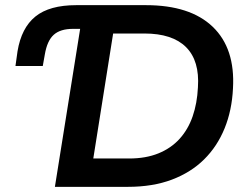

<svg xmlns="http://www.w3.org/2000/svg" viewBox="-20 -725 968 745"><path d="M193 0 291 -613H263Q214 -613 188.5 -590Q163 -567 154 -514L146 -469H40L48 -526Q63 -617 117.5 -661Q172 -705 276 -705H546Q718 -705 805.5 -621Q893 -537 884 -382Q880 -297 851.5 -227Q823 -157 772 -106.5Q721 -56 647 -28Q573 0 476 0ZM342 -110H481Q546 -110 595 -130Q644 -150 677 -186.5Q710 -223 727.5 -273.5Q745 -324 748 -386Q755 -489 702 -542Q649 -595 540 -595H419Z"/></svg>

Font: Nunito Sans 10pt
Style: Bold Italic
Weight: 700
Italic angle: -9°
Designer: Vernon Adams
Foundry: Vernon Adams
Version: Version 3.101;gftools[0.9.27]